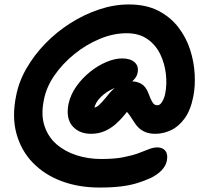

<svg xmlns="http://www.w3.org/2000/svg" viewBox="-20 -696 934 861"><path d="M426 145Q333 145 256.5 116.5Q180 88 127.5 34Q75 -20 54 -96Q33 -172 52 -265Q64 -329 98.5 -389Q133 -449 183.5 -501Q234 -553 295.5 -592Q357 -631 424 -653.5Q491 -676 558 -676Q635 -676 689.5 -648Q744 -620 779.5 -574Q815 -528 832.5 -473.5Q850 -419 853 -364Q856 -309 847 -264Q835 -202 808 -165Q781 -128 746.5 -112Q712 -96 677 -96Q651 -96 632.5 -103.5Q614 -111 600.5 -124.5Q587 -138 576 -157Q560 -183 547.5 -196Q535 -209 510 -217L572 -223Q556 -202 537.5 -179.5Q519 -157 497 -138Q475 -119 448 -107.5Q421 -96 388 -96Q335 -96 305 -130.5Q275 -165 287 -229Q296 -271 322 -308Q348 -345 383.5 -373.5Q419 -402 457 -418Q495 -434 527 -434Q565 -434 584 -416.5Q603 -399 597 -370Q595 -357 585.5 -344.5Q576 -332 564 -324.5Q552 -317 541 -315Q503 -308 473.5 -291.5Q444 -275 425.5 -254Q407 -233 403 -211Q400 -199 401.5 -186Q403 -173 411 -155L338 -232Q356 -219 369 -215.5Q382 -212 393 -212Q409 -212 422.5 -223.5Q436 -235 457 -261Q486 -299 512.5 -315Q539 -331 571 -331Q595 -331 614.5 -319.5Q634 -308 646 -277Q655 -252 661.5 -241Q668 -230 673.5 -227Q679 -224 685 -224Q695 -224 702 -232.5Q709 -241 714 -253Q719 -265 721 -277Q729 -317 724 -363.5Q719 -410 699 -452Q679 -494 641.5 -520.5Q604 -547 548 -547Q488 -547 427 -521.5Q366 -496 313.5 -453.5Q261 -411 224.5 -358.5Q188 -306 177 -249Q163 -183 179 -133Q195 -83 232.5 -50Q270 -17 322.5 0Q375 17 434 17Q494 17 534 9Q574 1 601 -9Q628 -19 647.5 -27Q667 -35 686 -35Q710 -35 722 -19Q734 -3 728 26Q723 49 704 68.5Q685 88 656 102Q628 115 595.5 125Q563 135 522.5 140Q482 145 426 145Z"/></svg>

Font: Shantell Sans Light SemiBold
Style: Italic
Weight: 600
Italic angle: -11°
Version: Version 1.011;[c5ecc13dd]